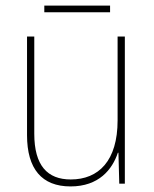

<svg xmlns="http://www.w3.org/2000/svg" viewBox="-20 -659 553 689"><path d="M375 -639H139V-615H375ZM428 -528H402V-227C402 -82 334 -15 234 -15C150 -15 103 -65 103 -179V-528H77V-174C77 -53 130 10 233 10C335 10 383 -51 403 -111H405L408 0H428Z"/></svg>

Font: Noto Sans Gujarati SemiCondensed Thin
Style: Regular
Weight: 100
Width: 4
Designer: Jelle Bosma - Monotype Design Team, Universal Thirst
Foundry: Monotype Imaging Inc.
Version: Version 2.106